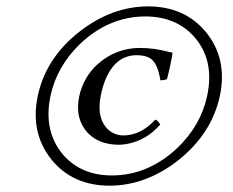

<svg xmlns="http://www.w3.org/2000/svg" viewBox="-20 -608 735 605"><path d="M484.9 -215.8Q440.9 -164.6 377 -153.8Q364.7 -151.9 353.5 -151.9Q293.9 -152.3 258.8 -187Q214.8 -232.4 229.5 -304.2Q243.2 -365.2 287.1 -405.3Q344.7 -456.5 419.9 -457Q465.3 -457 512.7 -444.3Q519.5 -442.9 523.9 -441.9Q518.1 -404.8 506.3 -358.9Q498 -355 485.4 -355Q476.6 -410.2 452.6 -424.8Q436 -434.1 411.1 -434.1Q341.8 -434.1 310.1 -351.6Q302.7 -332.5 298.3 -311Q282.2 -235.8 321.3 -199.2Q341.3 -181.6 368.7 -181.2Q424.3 -181.6 469.2 -231Q478 -228 484.9 -215.8ZM325.7 -22.9Q208.5 -22.9 141.6 -106Q74.7 -189.9 99.1 -306.2Q124.5 -425.3 230.5 -508.3Q332 -587.4 445.8 -587.9Q562.5 -587.9 629.4 -506.3Q697.3 -422.4 672.9 -306.2Q647.5 -187.5 542.5 -103.5Q440.4 -23.4 325.7 -22.9ZM439 -556.2Q323.2 -556.2 231.9 -469.2Q159.2 -398.9 139.2 -306.2Q115.7 -195.3 178.7 -120.6Q235.8 -55.2 332.5 -55.2Q445.8 -55.2 537.6 -140.6Q612.8 -211.9 632.8 -306.2Q656.7 -418 592.3 -491.7Q535.2 -555.7 439 -556.2Z"/></svg>

Font: Linux Libertine Display Slanted O
Style: Slanted
Weight: 400
Designer: Philipp H. Poll
Foundry: Philipp H. Poll
Version: Version 5.0.9